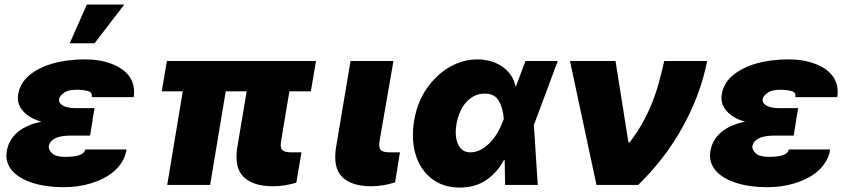

<svg xmlns="http://www.w3.org/2000/svg" viewBox="-20 -814 3723 845"><path d="M9.9 -149.1Q18.5 -199.9 58.2 -232.8Q98 -265.6 162.3 -278.4Q109 -293.7 81 -325.6Q53.3 -357.2 59.7 -397.7Q67.8 -448.2 108.7 -482.6Q128.9 -499.6 155.4 -512.8Q181.8 -525.9 212.9 -534.8Q244 -543.7 279.5 -548.1Q315 -552.6 353.7 -552.6Q420.1 -552.6 471.2 -533Q497.5 -523.1 517.4 -508.9Q537.3 -494.7 550.1 -476.4Q562.9 -458.1 567.6 -435.5Q572.4 -413 568.2 -386.4H383.5Q387.4 -407.7 367.9 -413Q345.9 -419 318.2 -419Q279.1 -419 261.4 -405.5Q242.2 -391.3 240.1 -377.8Q238.6 -369 243.3 -361.5Q247.9 -354 257.3 -348.9Q266.7 -343.8 280.4 -340.9Q294 -338.1 311.1 -338.1H396.3L387.1 -286.9H387.8L376.4 -217.3H291.2Q277 -217.3 261.2 -215.6Q245.4 -213.8 231.5 -208.8Q217.7 -203.8 207.6 -194.6Q197.4 -185.4 194.6 -170.5Q193.2 -154.5 209.5 -139.2Q226.2 -123.6 267 -123.6Q311.1 -123.6 332.2 -132.5Q353.3 -141.3 355.1 -156.2H536.9Q532.3 -127.5 518.5 -104Q504.6 -80.6 484 -62.1Q463.4 -43.7 437.3 -30.2Q411.2 -16.7 381.9 -7.6Q352.6 1.4 321.6 5.7Q290.5 9.9 259.9 9.9Q182.9 9.9 123.2 -9.2Q93.4 -18.8 70.5 -32.5Q47.6 -46.2 32.7 -63.7Q17.8 -81.3 11.7 -102.8Q5.7 -124.3 9.9 -149.1ZM362.2 -794H527L396.3 -623.6H286.9Z M691.8 -411.9 714.5 -545.5H1370.7L1348 -411.9H1253.6L1217.3 -194.6Q1214.8 -180.4 1215.6 -170.5Q1216.3 -160.5 1221.4 -154.7Q1226.6 -148.8 1236.9 -146.1Q1247.2 -143.5 1264.2 -143.5H1306.8L1284.1 -9.9Q1258.5 -2.5 1233 1.6Q1207.4 5.7 1180.4 5.7Q1095.2 5.7 1052.6 -34.8Q1010.7 -74.6 1024.1 -164.8L1065.7 -411.9H973.4L904.8 0H715.9L784.4 -411.9Z M1458.8 -164.8 1522.7 -545.5H1711.6L1650.6 -194.6Q1648.4 -180.4 1649.3 -170.5Q1650.2 -160.5 1655.2 -154.7Q1660.2 -148.8 1670.1 -146.1Q1680 -143.5 1696 -143.5H1740.1L1718.8 -11.4Q1693.2 -2.8 1665.7 1.4Q1638.1 5.7 1613.6 5.7Q1527.3 5.7 1486.2 -34.8Q1445 -75.3 1458.8 -164.8Z M1802.6 -282.7Q1816.1 -363.6 1858 -424.4Q1877.1 -452.1 1901.5 -475.7Q1925.8 -499.3 1954 -516.3Q1982.2 -533.4 2014.2 -543Q2046.2 -552.6 2081 -552.6Q2109.7 -552.6 2137.1 -545.3Q2164.4 -538 2187 -523.3Q2209.5 -508.5 2225.9 -486.5Q2242.2 -464.5 2248.6 -434.7L2251.1 -435L2292.6 -545.5H2434.7L2332.4 -271.3L2329.5 -266L2346.6 0H2203.1L2201 -109.7L2197.4 -109.4Q2170.8 -57.9 2122.2 -23.1Q2073.9 11.4 2002.8 11.4Q1931.5 11.4 1881.7 -26.3Q1856.9 -45.1 1838.8 -71.4Q1820.7 -97.7 1810.2 -130.3Q1799.7 -163 1797.6 -201.3Q1795.5 -239.7 1802.6 -282.7ZM1996.8 -177.6Q2013.5 -143.5 2049.7 -143.5Q2075.3 -143.5 2097.8 -156.2Q2120.4 -169 2138.8 -188.7Q2157.3 -208.5 2170.8 -232.1Q2184.3 -255.7 2191.8 -277L2197.1 -291.2Q2193.5 -339.8 2174.7 -371.1Q2156.2 -402 2113.6 -402Q2085.6 -402 2063.9 -389.9Q2042.3 -377.8 2026.8 -358.5Q2011.4 -339.1 2002 -314.8Q1992.5 -290.5 1988.6 -265.6Q1980.1 -211.3 1996.8 -177.6Z M2488.6 -545.5H2688.9L2745.7 -187.5H2751.4Q2784.1 -231.2 2807.4 -272.5Q2830.6 -313.9 2848 -356.7Q2865.4 -399.5 2878.4 -445.8Q2891.3 -492.2 2903.4 -545.5H3092.3Q3077.1 -468.4 3048.8 -393.8Q3020.6 -319.2 2981.5 -249.8Q2942.5 -180.4 2893.6 -117.4Q2844.8 -54.3 2788.4 0H2605.1Z M3106.5 -149.1Q3115.1 -199.9 3154.8 -232.8Q3194.6 -265.6 3258.9 -278.4Q3205.6 -293.7 3177.6 -325.6Q3149.9 -357.2 3156.2 -397.7Q3164.4 -448.2 3205.3 -482.6Q3225.5 -499.6 3252 -512.8Q3278.4 -525.9 3309.5 -534.8Q3340.6 -543.7 3376.1 -548.1Q3411.6 -552.6 3450.3 -552.6Q3516.7 -552.6 3567.8 -533Q3594.1 -523.1 3614 -508.9Q3633.9 -494.7 3646.7 -476.4Q3659.4 -458.1 3664.2 -435.5Q3669 -413 3664.8 -386.4H3480.1Q3484 -407.7 3464.5 -413Q3442.5 -419 3414.8 -419Q3375.7 -419 3358 -405.5Q3338.8 -391.3 3336.6 -377.8Q3335.2 -369 3339.8 -361.5Q3344.5 -354 3353.9 -348.9Q3363.3 -343.8 3377 -340.9Q3390.6 -338.1 3407.7 -338.1H3492.9L3483.7 -286.9H3484.4L3473 -217.3H3387.8Q3373.6 -217.3 3357.8 -215.6Q3342 -213.8 3328.1 -208.8Q3314.3 -203.8 3304.2 -194.6Q3294 -185.4 3291.2 -170.5Q3289.8 -154.5 3306.1 -139.2Q3322.8 -123.6 3363.6 -123.6Q3407.7 -123.6 3428.8 -132.5Q3449.9 -141.3 3451.7 -156.2H3633.5Q3628.9 -127.5 3615.1 -104Q3601.2 -80.6 3580.6 -62.1Q3560 -43.7 3533.9 -30.2Q3507.8 -16.7 3478.5 -7.6Q3449.2 1.4 3418.1 5.7Q3387.1 9.9 3356.5 9.9Q3279.5 9.9 3219.8 -9.2Q3190 -18.8 3167.1 -32.5Q3144.2 -46.2 3129.3 -63.7Q3114.3 -81.3 3108.3 -102.8Q3102.3 -124.3 3106.5 -149.1Z"/></svg>

Font: Inter P Black
Style: Italic
Weight: 900
Italic angle: -9.40001°
Designer: Rasmus Andersson
Foundry: rsms
Version: Version 3.018;git-588b23468